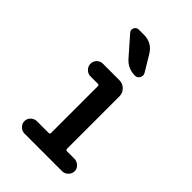

<svg xmlns="http://www.w3.org/2000/svg" viewBox="-226 -858 951 951"><g transform="rotate(45 250.0 -382.5)"><path d="M130.9 0Q113.3 0 100.1 -13.2Q86.9 -26.4 86.9 -43.9Q86.9 -61.5 100.1 -74.2Q113.3 -86.9 130.9 -86.9H212.9Q221.7 -86.9 221.7 -95.7V-423.8Q221.7 -431.6 212.9 -431.6H161.1Q143.6 -431.6 130.4 -444.8Q117.2 -458 117.2 -476.1Q117.2 -494.1 129.9 -506.8Q142.6 -519.5 161.1 -519.5H276.4Q299.8 -519.5 316.4 -502.9Q333 -486.3 333 -462.9V-95.7Q333 -86.9 341.8 -86.9H393.6Q411.1 -86.9 424.8 -74.2Q438.5 -61.5 438.5 -43.9Q438.5 -26.4 425.3 -13.2Q412.1 0 393.6 0ZM203.1 -764.6Q259.8 -764.6 289.1 -715.8L338.9 -632.8Q346.7 -619.1 338.9 -604.5Q331.1 -589.8 315.4 -589.8Q264.6 -589.8 232.4 -627L148.4 -722.7Q137.7 -734.4 144 -749.5Q150.4 -764.6 167 -764.6Z"/></g></svg>

Font: Rounded Mgen+ 2m medium
Style: Regular
Weight: 500
Designer: [Source Han Sans]
Ryoko NISHIZUKA  (kana & ideographs); Paul D. Hunt (Latin, Greek & Cyrillic); Wenlong ZHANG  (bopomofo
Version: Version 1.059.20150602